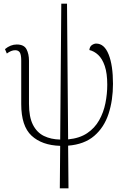

<svg xmlns="http://www.w3.org/2000/svg" viewBox="-20 -780 700 1040"><path d="M304 240 306 10Q207 7 151 -45Q95 -97 95 -216V-452Q95 -483 87.5 -495.5Q80 -508 62 -508Q41 -508 17 -490L7 -514Q37 -539 71 -539Q110 -539 123.5 -513.5Q137 -488 137 -451V-218Q137 -146 158.5 -104Q180 -62 218 -43.5Q256 -25 306 -24L312 -760H343L349 -25Q411 -31 452 -58.5Q493 -86 517 -128.5Q541 -171 551 -221Q561 -271 561 -321Q561 -383 547.5 -422.5Q534 -462 512 -482.5Q490 -503 464 -509Q466 -528 478 -536Q490 -544 501 -544Q545 -544 568.5 -485Q592 -426 592 -326Q592 -237 568 -163.5Q544 -90 490.5 -44Q437 2 349 9L351 240Z"/></svg>

Font: Noto Serif ExtraLight
Style: Regular
Weight: 200
Designer: Monotype Design Team
Foundry: Monotype Imaging Inc.
Version: Version 2.015; ttfautohint (v1.8.4.7-5d5b)